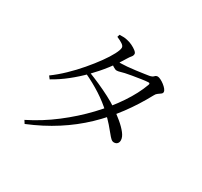

<svg xmlns="http://www.w3.org/2000/svg" viewBox="-166 -999 1332 1267"><g transform="rotate(30 500.0 -365.5)"><path d="M354.5 -465.5Q399.7 -448.4 445.5 -427.9Q491.3 -407.5 533.7 -385.5Q576.2 -363.6 609.5 -340.8Q647.8 -314.9 682.2 -286.2Q716.7 -257.5 738.3 -229.9Q759.9 -202.4 760.4 -178.7Q760.8 -162.1 751.8 -152.6Q742.9 -143 727.1 -142.8Q715 -142.6 703.9 -152.5Q692.9 -162.4 677.9 -181.4Q662.9 -200.4 639.2 -227.6Q615.5 -254.8 578.1 -290.2Q528.5 -336.5 469.1 -374.9Q409.7 -413.3 341.1 -445.3ZM136.2 -312Q182.2 -345.3 228.6 -389.8Q275 -434.3 316.6 -483.1Q358.3 -531.9 390.9 -577.1Q423.4 -622.2 441.9 -657.7Q460.4 -693.3 460.4 -710.1Q460.4 -723.5 442.6 -735.3Q424.8 -747.1 398.7 -757.9L404.4 -776.8Q417.8 -777.1 432.7 -777Q447.5 -777 463.6 -773Q484.1 -769.1 504.9 -758.8Q525.7 -748.6 539.8 -737.2Q553.8 -725.8 553.8 -716.4Q553.8 -703.3 545 -693.4Q536.3 -683.6 524.6 -664.4Q492.8 -610.6 451.9 -557.7Q411 -504.8 362.9 -455.8Q314.7 -406.8 261.7 -364.8Q208.6 -322.7 152 -291.3ZM141.6 23.4Q248.1 -29.6 342.9 -102.4Q437.7 -175.1 515.8 -257.2Q593.9 -339.3 650.3 -423.7Q706.8 -508 734.8 -585.1Q742 -602.1 724.2 -600.5Q707.1 -599.7 675 -594.8Q642.9 -589.9 610.8 -584.6Q578.7 -579.3 561 -575.1Q545 -571.5 530.6 -567.1Q516.3 -562.7 505.6 -562.7Q494.2 -562.7 477.3 -573.8Q460.5 -585 443.2 -599.3L458.5 -623.1Q473.9 -620.3 485.1 -619Q496.3 -617.7 505.7 -617.7Q523.6 -617.7 553.7 -620.3Q583.9 -622.9 616.1 -627.1Q648.4 -631.4 674.2 -635.2Q700 -639 710 -640.6Q731.1 -644.7 739.9 -654.5Q748.7 -664.4 761.4 -664.4Q770.3 -664.4 784.7 -657.2Q799.1 -650.1 813 -639.3Q827 -628.5 836.6 -616.7Q846.2 -604.9 846.2 -594.8Q846.2 -585.5 836.9 -578.9Q827.7 -572.2 816.9 -564.6Q806 -557 799.8 -544.2Q747.1 -446.4 682.8 -359.8Q618.5 -273.1 539.9 -198.2Q461.3 -123.3 366.2 -62.3Q271.2 -1.2 156.1 46.1Z"/></g></svg>

Font: Noto Serif SC
Style: Regular
Weight: 200
Designer: Ryoko NISHIZUKA 西塚涼子 (kana & ideographs); Frank Grießhammer (Latin, Greek & Cyrillic); Wenlong ZHANG 张文龙 (bopomofo); San
Foundry: Adobe
Version: Version 2.001;hotconv 1.1.0;makeotfexe 2.6.0